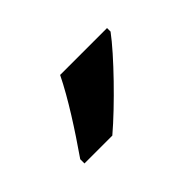

<svg xmlns="http://www.w3.org/2000/svg" viewBox="-40 -878 385 385"><g transform="rotate(-45 152.0 -686.0)"><path d="M264 -756V-766H131C109 -721 74 -667 40 -618V-606H119C165 -645 236 -718 264 -756Z"/></g></svg>

Font: Noto Sans Sinhala UI Condensed SemiBold
Style: Regular
Weight: 600
Width: 3
Designer: Jelle Bosma - Monotype Design Team
Foundry: Monotype Imaging Inc.
Version: Version 2.006